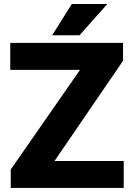

<svg xmlns="http://www.w3.org/2000/svg" viewBox="-20 -921 650 941"><path d="M586.4 -131.8V0H32.7V-90.3L372.1 -578.6H30.3V-710.9H583V-623L247.1 -131.8ZM235.4 -748 332 -901.4H505.9L369.6 -748Z"/></svg>

Font: Vazirmatn RD UI Black
Style: Regular
Weight: 900
Designer: Saber Rastikerdar
Foundry: Saber Rastikerdar
Version: Version 33.003